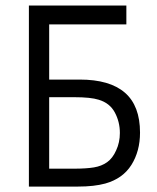

<svg xmlns="http://www.w3.org/2000/svg" viewBox="-20 -687 577 707"><path d="M86.4 0V-666.5H445.3V-597.2H161.1V-394H273.4Q384.3 -394 439.9 -345.7Q495.6 -297.4 495.6 -198.7Q495.6 -130.4 463.9 -79.8Q432.1 -29.3 367.7 -11.2Q326.7 0 267.6 0ZM252.9 -65.9Q297.9 -65.9 325.9 -70.6Q354 -75.2 374.5 -89.8Q395 -104.5 407.7 -133.3Q421.4 -162.6 421.4 -197.3Q421.4 -238.3 402.8 -272.9Q384.3 -307.6 343.3 -319.8Q314 -329.1 252.9 -329.1H161.1V-65.9Z"/></svg>

Font: NMS Futura Pro Book
Style: Regular
Weight: 400
Designer: Blend3rman
Version: Version 0.1